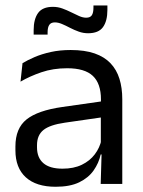

<svg xmlns="http://www.w3.org/2000/svg" viewBox="-20 -686 534 716"><path d="M355.5 0 359 -118.5 356 -131V-286.5L356.5 -315Q356.5 -374.5 326.2 -403Q296 -431.5 230.5 -431.5Q178 -431.5 134.2 -416.5Q90.5 -401.5 56.5 -381.5L64 -450.5Q83 -462 109.2 -473.2Q135.5 -484.5 169.2 -492Q203 -499.5 243.5 -499.5Q296 -499.5 332.8 -486.8Q369.5 -474 392.2 -450Q415 -426 425.5 -392Q436 -358 436 -316V0ZM187.5 10.5Q115 10.5 76.2 -24.8Q37.5 -60 37.5 -125.5V-140Q37.5 -207.5 79.2 -240.8Q121 -274 212 -287L366.5 -309L371 -250L222 -228.5Q166 -220.5 142 -201.2Q118 -182 118 -144.5V-136.5Q118 -98 141.8 -77.5Q165.5 -57 213 -57Q255 -57 285 -71.5Q315 -86 333.5 -110.5Q352 -135 358.5 -165L371 -110H355.5Q348.5 -78 329.2 -50.5Q310 -23 275.5 -6.2Q241 10.5 187.5 10.5ZM308.5 -562Q290.5 -562 273.8 -568Q257 -574 241.2 -582.2Q225.5 -590.5 211.2 -596.5Q197 -602.5 184.5 -602.5Q170 -602.5 163.8 -593.2Q157.5 -584 157.5 -565.5V-557H105.5V-573.5Q105.5 -614.5 122 -637.5Q138.5 -660.5 177.5 -660.5Q196 -660.5 213 -654.2Q230 -648 245.5 -640.2Q261 -632.5 275 -626.2Q289 -620 301.5 -620Q316.5 -620 322.5 -629.2Q328.5 -638.5 328.5 -657.5V-665.5H380.5V-649Q380.5 -607.5 364 -584.8Q347.5 -562 308.5 -562Z"/></svg>

Font: Anek Tamil
Style: Regular
Weight: 400
Designer: Aadarsh Rajan (Tamil), Yesha Goshar (Latin)
Foundry: Ek Type
Version: Version 1.003